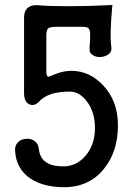

<svg xmlns="http://www.w3.org/2000/svg" viewBox="-20 -738 540 775"><path d="M77.1 -667V-367.2Q76.2 -327.1 97.7 -317.4Q117.2 -308.6 133.8 -324.2Q155.3 -348.6 189.5 -359.4Q219.7 -368.2 262.7 -368.2Q300.8 -368.2 331.1 -328.1Q363.3 -285.2 363.3 -221.7Q363.3 -154.3 326.2 -110.4Q289.1 -66.4 235.4 -66.4Q191.4 -66.4 168 -82Q140.6 -98.6 136.7 -137.7Q134.8 -158.2 119.1 -168.9Q104.5 -179.7 85.9 -177.7Q66.4 -176.8 53.7 -165Q39.1 -151.4 41 -128.9Q44.9 -56.6 102.5 -17.6Q155.3 17.6 238.3 17.6Q340.8 17.6 400.4 -57.6Q456.1 -127 456.1 -231.4Q456.1 -332 394.5 -395.5Q339.8 -452.1 268.6 -452.1Q247.1 -452.1 225.6 -446.3Q213.9 -443.4 195.3 -435.5Q177.7 -427.7 173.8 -428.7Q167 -430.7 167 -448.2V-593.8Q167 -617.2 174.8 -624Q182.6 -629.9 212.9 -629.9H305.7Q330.1 -629.9 335.9 -625Q343.8 -619.1 343.8 -598.6Q343.8 -587.9 343.8 -578.1Q343.8 -571.3 341.8 -553.7V-540Q339.8 -524.4 354.5 -515.6Q367.2 -506.8 386.7 -507.8Q405.3 -509.8 418 -518.6Q431.6 -529.3 429.7 -545.9Q425.8 -574.2 426.8 -614.3Q427.7 -655.3 433.6 -717.8Q341.8 -712.9 257.8 -712.9Q175.8 -712.9 136.7 -716.8Q107.4 -719.7 91.8 -706.1Q77.1 -693.4 77.1 -667Z"/></svg>

Font: GungsuhChe
Style: Regular
Weight: 400
Monospace: yes
Version: Version 2.21